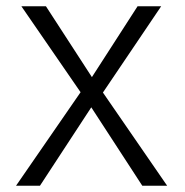

<svg xmlns="http://www.w3.org/2000/svg" viewBox="-20 -595 587 610"><path d="M107 -5 270 -254 432 -5H511L307 -301L492 -575H417L272 -350L126 -575H48L236 -302L31 -5Z"/></svg>

Font: Charger Pro
Style: LitNar
Weight: 300
Designer: Jasper
Foundry: Cannot Into Space Fonts
Version: Version 1.09